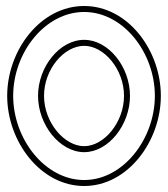

<svg xmlns="http://www.w3.org/2000/svg" viewBox="-20 -610 561 641"><path d="M4 -290C4 -138 115 11 261 11C407 11 517 -139 517 -290C517 -442 407 -590 261 -590C115 -590 4 -442 4 -290ZM24 -290C24 -434 130 -570 261 -570C392 -570 497 -434 497 -290C497 -147 392 -9 261 -9C130 -9 24 -146 24 -290ZM107 -290C107 -193 180 -102 261 -102C342 -102 414 -193 414 -290C414 -387 342 -477 261 -477C179 -477 107 -387 107 -290ZM127 -290C127 -379 194 -457 261 -457C327 -457 394 -379 394 -290C394 -201 327 -122 261 -122C195 -122 127 -201 127 -290Z"/></svg>

Font: Charger Pro
Style: Ol
Weight: 900
Designer: Jasper
Foundry: Cannot Into Space Fonts
Version: Version 1.09